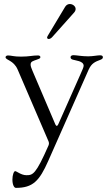

<svg xmlns="http://www.w3.org/2000/svg" viewBox="-20 -705 525 936"><path d="M57.5 210.9C139.9 210.9 171.9 177.6 215.2 79.5L300.4 -112.9L412.6 -366.5C426.8 -396.7 443.2 -403.8 470.9 -414.1C478 -416.9 481.9 -420.8 481.5 -426.1C481.9 -432.9 475.5 -435.4 468 -435.4C454.2 -435.4 433.2 -430.4 409.8 -430.4C378.2 -430.4 354.8 -435.7 338.1 -436.1C329.5 -435.7 323.9 -432.5 323.9 -426.1C323.9 -419 329.2 -415.8 335.2 -414.1C346.9 -409.8 387.8 -408.4 387.8 -384.2C387.8 -377.5 381 -362.9 372.2 -343L265.3 -101.9L264.2 -99.4C259.2 -88.8 254.3 -88.8 249.3 -99.4V-99.8L138.5 -359.4C133.5 -371.4 128.9 -382.8 129.3 -389.9C128.9 -405.5 140.6 -407.3 159.1 -414.1C167.6 -417.6 176.8 -418.7 176.8 -426.8C176.8 -433.2 170.1 -434.7 164.1 -434.7C137.8 -434.7 122.9 -429 83.1 -429C47.9 -428.6 34.8 -434.7 19.2 -434.7C11.4 -434.7 7.1 -430.4 7.1 -426.1C7.1 -411.2 46.2 -412.3 66.1 -365.8L217 -14.9C219.5 -7.8 219.1 -2.5 216.3 4.6C154.5 144.9 140.6 149.1 108.7 149.1C83.1 149.1 61.1 129.3 54 129.3C47.6 129.3 40.5 147.7 40.5 170.5C40.5 194.6 48.3 210.9 57.5 210.9ZM209.5 -522C209.5 -517.8 213.1 -514.9 217.3 -514.9C222.3 -514.9 228.7 -517.8 234.4 -524.1L341.6 -644.2C346.6 -649.9 348.7 -656.2 348.7 -661.2C348.7 -674.7 334.5 -685.4 320.3 -685.4C311.8 -685.4 303.3 -681.1 297.6 -671.9L212.4 -529.8C210.6 -526.6 209.9 -524.1 209.5 -522Z"/></svg>

Font: Margiela Serif Light
Style: Regular
Weight: 300
Designer: Andreas Faust, Stefan Endress
Version: Version 1.002;FEAKit 1.0